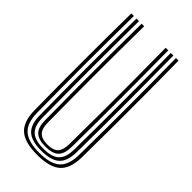

<svg xmlns="http://www.w3.org/2000/svg" viewBox="-251 -861 930 930"><g transform="rotate(45 214.0 -396.5)"><path d="M214.5 7.2Q128.8 7.2 91.1 -26.4Q53.5 -60 52.5 -137Q51.5 -217.8 51 -299.9Q50.5 -382 50.5 -465.1Q50.5 -548.2 51 -632Q51.5 -715.8 52.5 -800H70Q69.2 -720.8 68.6 -638.8Q68 -556.8 68 -473.2Q68 -389.8 68.5 -305.5Q69 -221.2 70 -137.2Q71 -67 104.9 -37Q138.8 -7 214.5 -7Q289.8 -7 323.6 -36.9Q357.5 -66.8 358.2 -137.2Q359.5 -219.2 359.9 -301.8Q360.2 -384.2 360.2 -467.2Q360.2 -550.2 359.8 -633.6Q359.2 -717 358.2 -800H376Q377.2 -689.2 377.8 -579Q378.2 -468.8 377.9 -358.5Q377.5 -248.2 376 -137Q374.8 -60 337.2 -26.4Q299.8 7.2 214.5 7.2ZM214.5 -21Q147.5 -21 118 -48.1Q88.5 -75.2 87.8 -137.5Q86.8 -220.5 86.2 -303.1Q85.8 -385.8 85.8 -468.4Q85.8 -551 86.4 -633.9Q87 -716.8 87.8 -800H105.2Q104.5 -720 103.9 -637.8Q103.2 -555.5 103.2 -472.1Q103.2 -388.8 103.8 -305Q104.2 -221.2 105.2 -137.8Q106.2 -82.5 131.6 -58.9Q157 -35.2 214.5 -35.2Q271.5 -35.2 296.9 -58.9Q322.2 -82.5 323 -137.8Q324.2 -219.5 324.6 -302.1Q325 -384.8 325 -467.6Q325 -550.5 324.5 -633.6Q324 -716.8 323 -800H340.8Q341.5 -716.5 342.1 -633.9Q342.8 -551.2 342.8 -468.8Q342.8 -386.2 342.4 -303.6Q342 -221 340.8 -137.5Q339.8 -75.2 310.4 -48.1Q281 -21 214.5 -21ZM214.5 -49.2Q166.5 -49.2 145 -69.8Q123.5 -90.2 123 -138Q121.5 -248.5 121.1 -358.5Q120.8 -468.5 121.2 -578.8Q121.8 -689 123 -800H140.5Q139.8 -720.5 139.1 -638.4Q138.5 -556.2 138.5 -472.8Q138.5 -389.2 139 -305.2Q139.5 -221.2 140.5 -138.2Q141 -98.8 157.9 -81Q174.8 -63.2 214.5 -63.2Q253.8 -63.2 270.5 -81Q287.2 -98.8 287.8 -138.2Q289.2 -248.2 289.6 -358.2Q290 -468.2 289.5 -578.8Q289 -689.2 287.8 -800H305.5Q306.2 -716.5 306.9 -633.8Q307.5 -551 307.5 -468.6Q307.5 -386.2 307.1 -303.8Q306.8 -221.2 305.5 -138Q304.8 -90 283.4 -69.6Q262 -49.2 214.5 -49.2Z"/></g></svg>

Font: Big Shoulders Inline Text Thin Medium
Style: Regular
Weight: 500
Version: Version 2.002